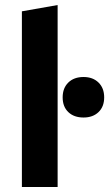

<svg xmlns="http://www.w3.org/2000/svg" viewBox="-20 -743 434 763"><path d="M67 -698 209 -723V0H67ZM229 -356Q229 -393 251.5 -415Q274 -437 312 -437Q349 -437 371.5 -415Q394 -393 394 -356Q394 -319 371.5 -297.5Q349 -276 312 -276Q274 -276 251.5 -297.5Q229 -319 229 -356Z"/></svg>

Font: Ysabeau Ultrabold
Style: Regular
Weight: 800
Designer: Christian Thalmann (Catharsis Fonts)
Version: Version 0.003